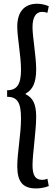

<svg xmlns="http://www.w3.org/2000/svg" viewBox="-20 -840 306 1051"><path d="M177.5 191.5C201 191.5 225 187 247 178.5L239.5 138.5C230.5 142.5 221 144.5 210.5 144.5C174 144.5 158 120.5 158 64C158 5 178 -124 178 -200.5C178 -270 160.5 -304.5 120.5 -324V-328C159 -348 178 -389 178 -459.5C178 -532.5 158 -637 158 -691.5C158 -745 176 -775 210.5 -775C218 -775 224 -774.5 239.5 -770L247 -806C228 -814 205.5 -819.5 183.5 -819.5C113 -819.5 74.5 -775 74.5 -694C74.5 -634.5 95 -533.5 95 -458.5C95 -379 73.5 -346 19 -346V-310C75 -310 95 -279 95 -191.5C95 -105.5 74.5 -2.5 74.5 69C74.5 156 105.5 191.5 177.5 191.5Z"/></svg>

Font: Libre Caslon Condensed SemiBold
Style: Regular
Weight: 600
Designer: Pablo Impallari, Rodrigo Fuenzalida, Katja Schimmel, Ertekin Erdin
Foundry: Pablo Impallari, Rodrigo Fuenzalida
Version: Version 2.000;gftools[0.9.33]